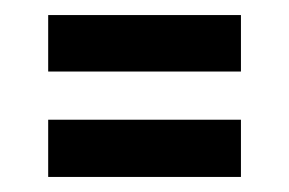

<svg xmlns="http://www.w3.org/2000/svg" viewBox="-20 -427 384 255"><path d="M44 -332V-407H300V-332ZM44 -192V-268H300V-192Z"/></svg>

Font: Bricolage Grotesque 36pt Condensed
Style: Regular
Weight: 400
Width: 3
Designer: Mathieu Triay
Foundry: Atelier Triay
Version: Version 1.001;gftools[0.9.33.dev8+g029e19f]